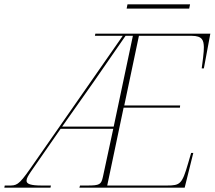

<svg xmlns="http://www.w3.org/2000/svg" viewBox="-82 -870 995 890"><path d="M505 -830H795L799 -850H509ZM-62 0H152L154 -10H112C61 -10 41 -17 41 -32C41 -44 49 -56 61 -74L199 -273H443L395 -50C387 -15 381 -10 322 -10H289L286 0H774L814 -161H804L790 -113C762 -17 754 -10 691 -10H415L491 -371H752L753 -381H494L562 -704H806C857 -704 862 -682 863 -652C864 -634 856 -573 853 -553H863L893 -714H360L358 -704H487L58 -88C3 -9 -6 -10 -43 -10H-60ZM206 -283 354 -493C394 -550 465 -653 500 -704H534L445 -283Z"/></svg>

Font: Noto Serif Display Thin
Style: Italic
Weight: 100
Italic angle: -12°
Designer: Monotype Design Team
Foundry: Monotype Imaging Inc.
Version: Version 2.009